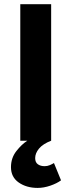

<svg xmlns="http://www.w3.org/2000/svg" viewBox="-20 -672 341 917"><path d="M159.9 225.5Q106.6 225.5 69.5 199.7Q32.4 173.8 32.4 126.4Q32.4 82.6 58 49.8Q83.6 17.1 110.6 0H76.9V-651.8H224.3V0Q184.5 15.6 166.2 37.8Q148 60 148 83.2Q148 103.4 160.9 112.6Q173.7 121.7 193.2 121.7Q206.1 121.7 217.9 116.7Q229.6 111.7 237.7 106.7L271.5 189.3Q251.2 204.2 219.9 214.9Q188.7 225.5 159.9 225.5Z"/></svg>

Font: Source Sans 3
Style: Regular
Weight: 200
Designer: Paul D. Hunt
Foundry: Adobe
Version: Version 3.046;hotconv 1.0.118;makeotfexe 2.5.65603